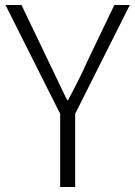

<svg xmlns="http://www.w3.org/2000/svg" viewBox="-20 -749 542 769"><path d="M221 0H281V-293L500 -729H438L331 -506C308 -453 281 -402 253 -348H249C222 -402 199 -453 173 -506L66 -729H2L221 -293Z"/></svg>

Font: Noto Sans CJK Light
Style: Regular
Weight: 300
Designer: Ryoko NISHIZUKA (kana & ideographs); Paul D. Hunt (Latin, Greek & Cyrillic); Wenlong ZHANG (bopomofo); Sandoll Communica
Foundry: Adobe Systems Incorporated
Version: Version 1.000;PS 1;hotconv 1.0.78;makeotf.lib2.5.61930